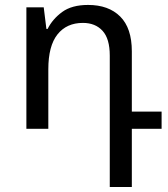

<svg xmlns="http://www.w3.org/2000/svg" viewBox="-20 -522 681 778"><path d="M424.8 235.8V-296.9Q424.8 -365.2 395.5 -397.2Q366.2 -429.2 315.9 -429.2Q250 -429.2 212.9 -382.6Q175.8 -335.9 175.8 -241.2V0H86.9V-492.2H157.2L168 -404.8H172.9Q192.9 -444.8 231.9 -473.4Q271 -502 336.9 -502Q419.9 -502 467 -455.1Q514.2 -408.2 514.2 -314V-69.8H634.8V0H514.2V235.8Z"/></svg>

Font: Kurinto Seri
Style: Regular
Weight: 400
Designer: Kurinto was developed by Clint Goss from a range of fonts that are compatible with the SIL Open Font License Version 1.1
Foundry: Clinton F. Goss
Version: Version 2.196; July 25, 2020